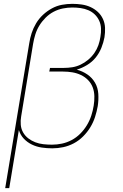

<svg xmlns="http://www.w3.org/2000/svg" viewBox="-20 -763 640 998"><path d="M7 215 132 -538Q136 -565 144.5 -591Q153 -617 167.5 -641.5Q182 -666 203.5 -686Q225 -706 250 -719.5Q275 -733 302 -738Q329 -743 356 -743Q381 -743 405 -739.5Q429 -736 450 -726.5Q471 -717 488 -701.5Q505 -686 515 -664.5Q525 -643 526 -618.5Q527 -594 523 -569Q518 -542 507 -514.5Q496 -487 477.5 -464Q459 -441 432.5 -425Q406 -409 379 -401Q409 -393 434 -376Q459 -359 474 -333Q489 -307 491 -275Q493 -243 488 -211Q483 -183 474 -155Q465 -127 449.5 -101.5Q434 -76 412 -54Q390 -32 363.5 -18Q337 -4 308.5 2Q280 8 252 8Q224 8 197 4Q170 0 146 -11.5Q122 -23 104 -42Q86 -61 78 -87L28 215ZM250 -11Q276 -11 302 -16.5Q328 -22 352.5 -35Q377 -48 397 -68Q417 -88 431.5 -112Q446 -136 454.5 -162Q463 -188 467 -214Q471 -238 470.5 -262.5Q470 -287 462 -308.5Q454 -330 438 -346.5Q422 -363 401 -373Q380 -383 356.5 -387Q333 -391 308 -391H236L240 -410H312Q334 -410 356 -413.5Q378 -417 399 -427Q420 -437 438.5 -452.5Q457 -468 470.5 -487.5Q484 -507 491.5 -528.5Q499 -550 502 -572Q506 -594 505 -615.5Q504 -637 495.5 -655.5Q487 -674 472.5 -688Q458 -702 439 -710Q420 -718 399 -721Q378 -724 356 -724Q332 -724 307 -719Q282 -714 259 -702Q236 -690 217 -671Q198 -652 184.5 -630Q171 -608 163.5 -583.5Q156 -559 152 -535L90 -158Q86 -136 88 -114Q90 -92 100.5 -74Q111 -56 127.5 -43.5Q144 -31 163.5 -23.5Q183 -16 205 -13.5Q227 -11 250 -11Z"/></svg>

Font: Iosevka Thin Extended Oblique
Style: Regular
Weight: 100
Width: 7
Italic angle: -9°
Monospace: yes
Designer: Belleve Invis
Foundry: Belleve Invis
Version: Version 32.5.0; ttfautohint (v1.8.4)